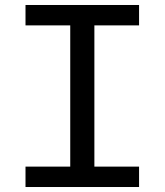

<svg xmlns="http://www.w3.org/2000/svg" viewBox="-20 -750 660 770"><path d="M261.7 0V-730H358.5V0ZM537.7 -730V-648.2H82.3V-730ZM82.3 -81.8H537.7V0H82.3Z"/></svg>

Font: Monaspace Neon Var
Style: Regular
Weight: 400
Designer: Riley Cran and the Lettermatic Team
Version: Version 1.000 (Monaspace Neon Var)